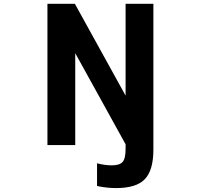

<svg xmlns="http://www.w3.org/2000/svg" viewBox="-20 -752 1040 998"><path d="M632.8 -254.9V-732.4H777.3V25.4Q777.3 132.8 732.9 179.2Q688.5 225.6 584 225.6Q534.2 225.6 484.4 214.8V96.7Q524.4 107.4 561.5 107.4Q601.6 107.4 617.2 89.8Q632.8 72.3 632.8 21.5V-2L371.1 -475.6V2H226.6V-732.4H369.1Z"/></svg>

Font: GenEi Gothic M Regular
Style: Bold
Weight: 700
Designer: o_tamon (Modified); [Source Han Sans]
Ryoko NISHIZUKA  (kana & ideographs); Paul D. Hunt (Latin, Greek & Cyrillic); Wenl
Version: Version 1.1a;Original Version 1.004